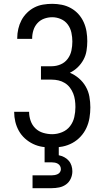

<svg xmlns="http://www.w3.org/2000/svg" viewBox="-20 -763 540 1003"><path d="M253 8Q227 8 201.5 4Q176 0 153 -11Q130 -22 110.5 -39.5Q91 -57 78.5 -79.5Q66 -102 60 -127Q54 -152 54 -178Q54 -178 54 -178.5Q54 -179 54 -179H132Q132 -179 132 -178.5Q132 -178 132 -178Q132 -155 140 -132Q148 -109 165 -92.5Q182 -76 205.5 -69Q229 -62 253 -62Q279 -62 304.5 -72.5Q330 -83 346 -104Q362 -125 368 -151Q374 -177 374 -204Q374 -204 374 -204Q374 -204 374 -204Q374 -204 374 -204Q374 -204 374 -204Q374 -222 371.5 -240Q369 -258 362.5 -274.5Q356 -291 345 -305.5Q334 -320 318.5 -329.5Q303 -339 285.5 -343Q268 -347 250 -347H194V-417H250Q274 -417 296.5 -426.5Q319 -436 333.5 -455.5Q348 -475 353 -498.5Q358 -522 358 -546Q358 -569 353 -592.5Q348 -616 334 -635Q320 -654 298 -663.5Q276 -673 253 -673Q231 -673 210.5 -665.5Q190 -658 175.5 -642Q161 -626 154.5 -605Q148 -584 148 -563Q148 -562 148 -561.5Q148 -561 148 -560H70Q70 -561 70 -562Q70 -563 70 -564Q70 -588 75.5 -612Q81 -636 92 -657Q103 -678 120.5 -695.5Q138 -713 159.5 -724Q181 -735 205 -739Q229 -743 253 -743Q278 -743 303 -738Q328 -733 350.5 -720.5Q373 -708 390 -689Q407 -670 417.5 -646.5Q428 -623 432 -598Q436 -573 436 -548Q436 -523 432 -498Q428 -473 416 -451Q404 -429 386 -411.5Q368 -394 345 -383Q371 -372 392.5 -353.5Q414 -335 428 -310.5Q442 -286 447 -258Q452 -230 452 -202Q452 -175 447.5 -147.5Q443 -120 431.5 -95Q420 -70 401 -49.5Q382 -29 358 -16Q334 -3 307 2.5Q280 8 253 8ZM150 220V153H250Q258 153 266 151.5Q274 150 281.5 146.5Q289 143 293.5 136Q298 129 298 121Q298 112 294 104.5Q290 97 282.5 92.5Q275 88 266.5 86.5Q258 85 250 85H213V0H287V48Q302 51 315.5 58Q329 65 339 76.5Q349 88 353.5 102.5Q358 117 358 132Q358 152 349.5 170.5Q341 189 325 200.5Q309 212 289.5 216Q270 220 250 220Z"/></svg>

Font: Iosevka SS04
Style: Regular
Weight: 400
Monospace: yes
Designer: Belleve Invis
Foundry: Belleve Invis
Version: Version 19.0.0; ttfautohint (v1.8.4)